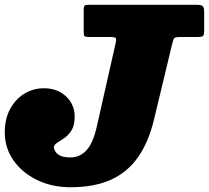

<svg xmlns="http://www.w3.org/2000/svg" viewBox="-60 -770 876 805"><path d="M-40 -215Q-40 -150 -3.8 -98Q32.5 -46 95 -15.5Q157.5 15 236 15Q336.5 15 406.2 -17Q476 -49 519.8 -112.5Q563.5 -176 586 -270L662 -586.5Q666.5 -605.5 670.8 -610.2Q675 -615 699 -615H768Q787.5 -615 791.8 -619.8Q796 -624.5 796 -644.5V-718.5Q796 -740.5 789 -745.2Q782 -750 761 -750H315Q300 -750 295.5 -747Q291 -744 291 -729.5V-634.5Q291 -621 295 -618Q299 -615 313 -615H401Q422.5 -615 425.5 -610.2Q428.5 -605.5 424.5 -587.5L346 -240Q330 -169 302.2 -139.5Q274.5 -110 236 -110Q205 -110 190 -118.8Q175 -127.5 170.5 -137.5Q166 -147.5 166 -151Q166 -163 179.2 -171.2Q192.5 -179.5 209.5 -191Q226.5 -202.5 239.8 -223.2Q253 -244 253 -281Q253 -332 216.8 -366Q180.5 -400 124 -400Q79 -400 41.8 -377Q4.5 -354 -17.8 -312.5Q-40 -271 -40 -215Z"/></svg>

Font: Besley Black
Style: Italic
Weight: 900
Italic angle: -13°
Designer: Owen Earl
Foundry: indestructible type*
Version: Version 2.001